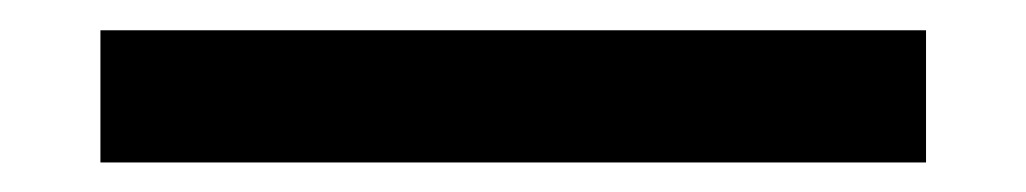

<svg xmlns="http://www.w3.org/2000/svg" viewBox="-20 -20 695 130"><path d="M48 90V0.5H607V90Z"/></svg>

Font: Encode Sans Expanded Medium
Style: Regular
Weight: 500
Width: 7
Designer: Multiple Designers
Foundry: Impallari Type
Version: Version 2.000